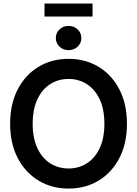

<svg xmlns="http://www.w3.org/2000/svg" viewBox="-20 -1079 792 1110"><path d="M376.5 11.2Q279.3 11.2 202.9 -34.9Q126.5 -81.1 82.5 -165.3Q38.6 -249.5 38.6 -363.3Q38.6 -478 82.5 -562.5Q126.5 -647 202.9 -692.9Q279.3 -738.8 376.5 -738.8Q473.6 -738.8 549.8 -692.9Q626 -647 669.9 -562.5Q713.9 -478 713.9 -363.3Q713.9 -249 669.9 -164.8Q626 -80.6 549.8 -34.7Q473.6 11.2 376.5 11.2ZM376.5 -105Q435.5 -105 482.4 -135Q529.3 -165 556.4 -222.7Q583.5 -280.3 583.5 -363.3Q583.5 -446.8 556.4 -504.6Q529.3 -562.5 482.4 -592.5Q435.5 -622.6 376.5 -622.6Q316.9 -622.6 270 -592.5Q223.1 -562.5 196 -504.6Q168.9 -446.8 168.9 -363.3Q168.9 -280.3 196 -222.7Q223.1 -165 270 -135Q316.9 -105 376.5 -105ZM376.5 -789.1Q345.2 -789.1 324 -809.3Q302.7 -829.6 302.7 -859.4Q302.7 -888.7 324 -908.9Q345.2 -929.2 376 -929.2Q407.7 -929.2 429 -908.9Q450.2 -888.7 450.2 -858.9Q450.2 -829.6 429 -809.3Q407.7 -789.1 376.5 -789.1ZM515.1 -1058.6V-983.4H237.3V-1058.6Z"/></svg>

Font: Inter 28pt SemiBold
Style: Regular
Weight: 600
Designer: Rasmus Andersson
Foundry: rsms
Version: Version 4.001;git-66647c0bb